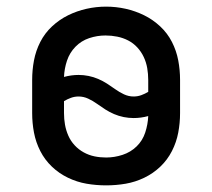

<svg xmlns="http://www.w3.org/2000/svg" viewBox="-20 -551 640 579"><path d="M300 8Q270 8 241 3Q212 -2 185 -15Q158 -28 136.5 -48.5Q115 -69 101.5 -95.5Q88 -122 82.5 -151Q77 -180 77 -210V-310Q77 -340 82.5 -369Q88 -398 101.5 -424.5Q115 -451 137 -471.5Q159 -492 185.5 -505Q212 -518 241 -524.5Q270 -531 300 -531Q330 -531 359 -524.5Q388 -518 414.5 -505Q441 -492 463 -471.5Q485 -451 498.5 -424.5Q512 -398 517.5 -369Q523 -340 523 -310V-210Q523 -180 517.5 -151Q512 -122 498.5 -95.5Q485 -69 463.5 -48.5Q442 -28 415 -15Q388 -2 359 3Q330 8 300 8ZM383 -260Q395 -260 406 -264Q417 -268 427 -274V-310Q427 -328 424 -345.5Q421 -363 413.5 -379Q406 -395 394 -408Q382 -421 366.5 -429Q351 -437 333.5 -440.5Q316 -444 298 -444Q273 -444 249 -436Q225 -428 207.5 -410Q190 -392 182 -368Q174 -344 173 -319Q184 -322 195 -323.5Q206 -325 217 -325Q232 -325 247 -322Q262 -319 276 -313Q290 -307 302.5 -299Q315 -291 327.5 -282Q340 -273 354 -266.5Q368 -260 383 -260ZM300 -76Q325 -76 349.5 -84Q374 -92 392 -109.5Q410 -127 418 -151.5Q426 -176 427 -201Q416 -198 405 -196.5Q394 -195 383 -195Q368 -195 353 -198Q338 -201 324 -207Q310 -213 297.5 -221Q285 -229 272.5 -238Q260 -247 246 -253.5Q232 -260 217 -260Q205 -260 194 -256Q183 -252 173 -246V-210Q173 -192 176 -175Q179 -158 186 -142Q193 -126 205 -113Q217 -100 232.5 -91.5Q248 -83 265 -79.5Q282 -76 300 -76Z"/></svg>

Font: Zed Mono Medium Extended
Style: Regular
Weight: 500
Width: 7
Monospace: yes
Designer: Belleve Invis
Foundry: Belleve Invis
Version: Version 1.0.0; ttfautohint (v1.8.4)